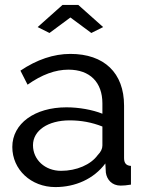

<svg xmlns="http://www.w3.org/2000/svg" viewBox="-20 -750 594 780"><path d="M205 10C286 10 361 -23 408 -86L410 -49C414 -20 435 4 470 4C483 4 493 3 512 0V-76C493 -77 484 -87 484 -108V-321C484 -454 403 -531 266 -531C198 -531 130 -508 63 -463L92 -406C150 -447 205 -467 258 -467C346 -467 396 -415 396 -330V-288C356 -304 301 -314 250 -314C121 -314 30 -248 30 -153C30 -61 106 10 205 10ZM228 -56C163 -56 114 -101 114 -160C114 -220 175 -261 263 -261C309 -261 353 -253 396 -236V-159C396 -146 390 -133 377 -120C349 -81 291 -56 228 -56ZM181 -616 266 -679 351 -616 399 -640 298 -730H234L133 -640Z"/></svg>

Font: Raleway Med
Style: Regular
Weight: 500
Designer: Matt McInerney, Pablo Impallari, Rodrigo Fuenzalida
Foundry: Matt McInerney, Pablo Impallari, Rodrigo Fuenzalida
Version: Version 3.00 July 28, 2015